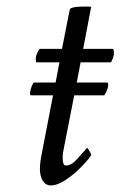

<svg xmlns="http://www.w3.org/2000/svg" viewBox="-20 -559 367 585"><path d="M134.8 5.9Q119.1 5.9 110.4 -8.3Q101.6 -22.5 101.6 -44.9Q101.6 -52.7 103 -65.4Q104.5 -78.1 108.4 -96.7L141.6 -268.6H75.2Q69.3 -268.6 72.3 -281.2Q75.2 -296.9 83 -307.6H149.4L161.1 -369.1H91.8Q88.9 -369.1 88.9 -379.9Q88.9 -392.6 100.6 -410.2H168.9L192.4 -529.3Q193.4 -539.1 240.2 -539.1Q253.9 -539.1 257.8 -538.1L233.4 -410.2H322.3Q327.1 -410.2 327.1 -397.5Q327.1 -385.7 318.4 -369.1H225.6L213.9 -307.6H305.7Q310.5 -307.6 309.6 -297.9Q308.6 -286.1 297.9 -268.6H206.1L173.8 -103.5Q170.9 -91.8 170.9 -79.1Q170.9 -54.7 180.7 -54.7Q197.3 -54.7 213.4 -72.8Q229.5 -90.8 239.3 -101.6L245.1 -108.4Q247.1 -108.4 252.4 -99.1Q257.8 -89.8 257.8 -85.9Q249 -72.3 227.5 -50.3Q206.1 -28.3 180.7 -11.2Q155.3 5.9 134.8 5.9Z"/></svg>

Font: Crimson Text
Style: Italic
Weight: 400
Italic angle: -11°
Designer: Sebastian Kosch
Foundry: Sebastian Kosch
Version: Version 1.100; ttfautohint (v1.8.4)